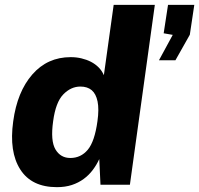

<svg xmlns="http://www.w3.org/2000/svg" viewBox="-20 -763 822 793"><path d="M215 10Q110.5 10 63.8 -63Q17 -136 34.5 -261.5Q51 -384 113.5 -455.5Q176 -527 272 -527Q295 -527 316.2 -522Q337.5 -517 355.5 -507.8Q373.5 -498.5 387.2 -484.8Q401 -471 409 -452.5L449.5 -743H619.5L516.5 0H395L390 -106Q379 -82 363 -60.8Q347 -39.5 325.5 -23.8Q304 -8 276.8 1Q249.5 10 215 10ZM270.5 -110.5Q314 -110.5 342.5 -144.5Q371 -178.5 382.5 -262.5Q389.5 -312 383 -343.8Q376.5 -375.5 358.8 -390.5Q341 -405.5 312 -405.5Q273 -405.5 241.5 -373.2Q210 -341 199.5 -262.5Q188 -181.5 209 -146Q230 -110.5 270.5 -110.5ZM636.5 -514 693.5 -619 656 -625.5 674 -743H782.5L764 -619.5L704.5 -514Z"/></svg>

Font: Public Sans Thin ExtraBold
Style: Italic
Weight: 800
Italic angle: -8°
Version: Version 2.001